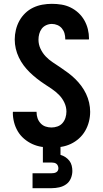

<svg xmlns="http://www.w3.org/2000/svg" viewBox="-20 -763 540 1003"><path d="M249 8Q223 8 197.5 4Q172 0 149 -10.5Q126 -21 106 -38Q86 -55 73 -77Q60 -99 53.5 -124Q47 -149 47 -175Q47 -176 47.5 -177Q48 -178 48 -179H171Q171 -179 171 -178.5Q171 -178 171 -177Q171 -161 176 -146Q181 -131 192 -119Q203 -107 218 -102Q233 -97 249 -97Q265 -97 280.5 -102.5Q296 -108 306.5 -120Q317 -132 322 -148Q327 -164 327 -180Q327 -204 316.5 -226.5Q306 -249 289 -266.5Q272 -284 252 -297.5Q232 -311 211.5 -324.5Q191 -338 172 -353Q153 -368 135.5 -385Q118 -402 103.5 -421.5Q89 -441 78.5 -463Q68 -485 62.5 -508.5Q57 -532 57 -557Q57 -582 63 -607Q69 -632 81 -654Q93 -676 111.5 -694Q130 -712 153 -723Q176 -734 201 -738.5Q226 -743 251 -743Q276 -743 301 -739Q326 -735 348.5 -724Q371 -713 389.5 -696Q408 -679 420.5 -657Q433 -635 439 -610.5Q445 -586 445 -561Q445 -560 444.5 -559Q444 -558 444 -557H321Q321 -558 321 -558Q321 -558 321 -559Q321 -574 317 -588.5Q313 -603 303.5 -614.5Q294 -626 280 -632Q266 -638 251 -638Q236 -638 221.5 -631.5Q207 -625 198 -613Q189 -601 185 -586Q181 -571 181 -556Q181 -531 191.5 -508.5Q202 -486 218.5 -468.5Q235 -451 255.5 -437.5Q276 -424 296 -410.5Q316 -397 335.5 -382.5Q355 -368 372.5 -351Q390 -334 404.5 -314.5Q419 -295 429.5 -273Q440 -251 445.5 -227Q451 -203 451 -179Q451 -153 444.5 -127.5Q438 -102 425 -79.5Q412 -57 392.5 -39.5Q373 -22 349.5 -11Q326 0 300.5 4Q275 8 249 8ZM150 220V142H250Q256 142 262 141Q268 140 273.5 137Q279 134 282 128.5Q285 123 285 116Q285 110 282.5 103.5Q280 97 275 93Q270 89 263.5 87.5Q257 86 250 86H204V0H296V46Q310 50 322 58Q334 66 342.5 77Q351 88 354.5 102Q358 116 358 130Q358 150 350 169Q342 188 326 199.5Q310 211 290 215.5Q270 220 250 220Z"/></svg>

Font: Iosevka SS04 Extrabold
Style: Regular
Weight: 800
Monospace: yes
Designer: Belleve Invis
Foundry: Belleve Invis
Version: Version 19.0.0; ttfautohint (v1.8.4)